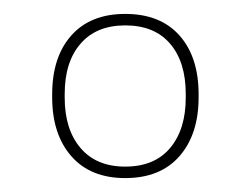

<svg xmlns="http://www.w3.org/2000/svg" viewBox="-20 -668 360 276"><path d="M160 -412Q110 -412 82.5 -443.5Q55 -475 55 -528V-532.5Q55 -586 82.5 -617Q110 -648 160 -648Q210.5 -648 238 -617Q265.5 -586 265.5 -532.5V-528Q265.5 -475 238 -443.5Q210.5 -412 160 -412ZM160 -428.5Q202 -428.5 224.5 -455.2Q247 -482 247 -527.5V-533Q247 -579 224.5 -605.2Q202 -631.5 160 -631.5Q118.5 -631.5 95.8 -605.2Q73 -579 73 -533V-527.5Q73 -482 95.8 -455.2Q118.5 -428.5 160 -428.5Z"/></svg>

Font: Anek Latin Medium Thin
Style: Regular
Weight: 250
Version: Version 1.003